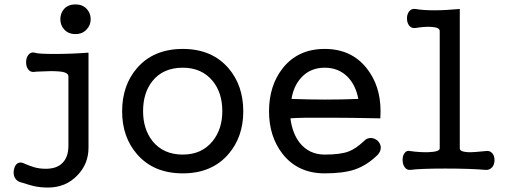

<svg xmlns="http://www.w3.org/2000/svg" viewBox="-20 -758 2279 859"><path d="M317.4 -738.3Q285.2 -738.3 266.6 -717.8Q250 -699.2 250 -671.9Q250 -645.5 266.6 -627Q285.2 -605.5 317.4 -605.5Q349.6 -605.5 368.2 -627Q385.7 -645.5 385.7 -671.9Q385.7 -699.2 368.2 -717.8Q349.6 -738.3 317.4 -738.3ZM286.1 -416V-106.4Q286.1 -55.7 259.8 -29.3Q234.4 -2.9 184.6 -2.9Q157.2 -2.9 132.8 -9.8Q113.3 -15.6 81.1 -29.3Q66.4 -34.2 54.7 -24.4Q44.9 -14.6 42 2.9Q39.1 20.5 44.9 34.2Q52.7 50.8 69.3 56.6L80.1 59.6Q113.3 70.3 129.9 74.2Q159.2 81.1 194.3 81.1Q274.4 81.1 326.2 26.4Q376 -24.4 376 -97.7V-522.5Q299.8 -516.6 223.6 -516.6Q147.5 -516.6 134.8 -522.5Q117.2 -526.4 106.4 -511.7Q96.7 -499 96.7 -479.5Q96.7 -460 106.4 -447.3Q117.2 -433.6 134.8 -436.5L143.6 -437.5Q215.8 -441.4 242.2 -438.5Q286.1 -435.5 286.1 -416Z M797.9 -539.1Q667 -539.1 592.8 -453.1Q526.4 -376 526.4 -259.8Q526.4 -145.5 592.8 -68.4Q667 17.6 797.9 17.6Q927.7 17.6 1002 -68.4Q1068.4 -145.5 1068.4 -259.8Q1068.4 -376 1002 -453.1Q927.7 -539.1 797.9 -539.1ZM797.9 -455.1Q882.8 -455.1 931.6 -395.5Q974.6 -342.8 974.6 -260.7Q974.6 -180.7 931.6 -127Q882.8 -66.4 797.9 -66.4Q710.9 -66.4 662.1 -127Q620.1 -180.7 620.1 -260.7Q620.1 -342.8 662.1 -395.5Q710 -455.1 797.9 -455.1Z M1432.6 -539.1Q1313.5 -539.1 1245.1 -453.1Q1183.6 -375 1183.6 -259.8Q1183.6 -146.5 1245.1 -68.4Q1313.5 17.6 1432.6 17.6Q1514.6 17.6 1565.4 1Q1621.1 -17.6 1668.9 -64.5Q1684.6 -81.1 1683.6 -99.6Q1682.6 -115.2 1669.9 -127.9Q1657.2 -139.6 1640.6 -140.6Q1622.1 -141.6 1608.4 -127Q1571.3 -91.8 1539.1 -80.1Q1502.9 -66.4 1432.6 -66.4Q1365.2 -66.4 1323.2 -116.2Q1288.1 -159.2 1279.3 -228.5Q1318.4 -232.4 1455.1 -231.4Q1540 -231.4 1681.6 -228.5L1682.6 -259.8Q1682.6 -375 1620.1 -453.1Q1551.8 -539.1 1432.6 -539.1ZM1432.6 -455.1Q1497.1 -455.1 1538.1 -411.1Q1572.3 -374 1583 -315.4Q1507.8 -312.5 1433.6 -312.5Q1369.1 -312.5 1284.2 -315.4Q1293.9 -375 1329.1 -412.1Q1369.1 -455.1 1432.6 -455.1Z M1947.3 -619.1V-93.8Q1947.3 -79.1 1896.5 -77.1Q1857.4 -76.2 1816.4 -82Q1799.8 -86.9 1790 -73.2Q1781.2 -61.5 1781.2 -43Q1781.2 -23.4 1790 -10.7Q1799.8 3.9 1816.4 2Q1860.4 -3.9 1971.7 -3.9Q2083 -3.9 2151.4 2Q2170.9 3.9 2182.6 -10.7Q2192.4 -22.5 2192.4 -42Q2192.4 -60.5 2182.6 -72.3Q2170.9 -85.9 2151.4 -82Q2098.6 -76.2 2074.2 -77.1Q2037.1 -79.1 2037.1 -93.8V-717.8Q1972.7 -711.9 1922.9 -711.9Q1872.1 -711.9 1838.9 -717.8Q1821.3 -720.7 1810.5 -707Q1800.8 -694.3 1800.8 -675.8Q1800.8 -656.2 1810.5 -643.6Q1821.3 -629.9 1838.9 -632.8Q1880.9 -639.6 1909.2 -637.7Q1947.3 -635.7 1947.3 -619.1Z"/></svg>

Font: Gungsuh
Style: Regular
Weight: 400
Version: Version 2.21